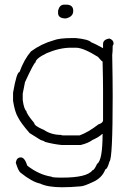

<svg xmlns="http://www.w3.org/2000/svg" viewBox="-20 -621 528 817"><path d="M285.6 -459H303.2Q356.4 -453.6 367.7 -441.4Q383.3 -435.5 418.5 -416V-433.6Q418.5 -453.1 445.8 -457Q463.4 -450.7 463.4 -435.5Q463.4 -432.1 459.5 -425.8Q459.5 -400.4 457.5 -386.7Q459.5 -277.8 459.5 -210.9Q459.5 55.2 445.8 66.4Q436.5 99.6 428.2 99.6Q414.6 136.7 373.5 154.3Q336.4 171.9 322.8 171.9Q281.2 175.8 244.6 175.8Q183.1 175.8 150.9 160.2Q116.7 153.3 66.9 113.3Q58.1 106.4 47.4 72.3V70.3Q50.8 48.8 68.8 48.8Q85 48.8 96.2 84Q146.5 123 199.7 130.9Q199.7 134.8 244.6 134.8Q350.6 134.8 373.5 103.5Q380.9 103.5 393.1 76.2Q416.5 62 416.5 -50.8H414.6Q401.9 -38.1 373.5 -25.4Q355.5 -11.7 322.8 -3.9H242.7Q205.1 -7.8 170.4 -17.6Q170.4 -20.5 152.8 -25.4L106 -54.7Q67.9 -98.6 57.1 -121.1Q43.5 -142.6 35.6 -191.4V-226.6Q50.8 -314.5 63 -314.5Q82.5 -368.2 111.8 -402.3Q155.8 -434.6 207.5 -449.2Q232.4 -459 285.6 -459ZM76.7 -222.7V-195.3Q82 -156.2 92.3 -148.4Q92.3 -137.2 125.5 -97.7Q125.5 -85.4 166.5 -68.4Q198.2 -46.9 240.7 -46.9Q240.7 -44.9 248.5 -44.9H318.8Q355.5 -58.1 398.9 -91.8Q418.5 -97.7 418.5 -109.4V-238.3Q418.5 -278.3 416.5 -359.4Q413.1 -359.4 397 -378.9Q334.5 -418 303.2 -418H281.7Q233.4 -418 178.2 -394.5Q131.3 -371.6 131.3 -355.5Q125 -355.5 86.4 -271.5ZM252.4 -601.1H266.1Q291.5 -599.1 291.5 -575.7V-573.7Q291.5 -549.8 260.3 -542.5Q227.1 -542.5 227.1 -565.9V-575.7Q233.4 -601.1 252.4 -601.1Z"/></svg>

Font: CEF Fonts CJK
Style: Regular
Weight: 400
Designer: PartyBoss (派对大魔王)
Version: Release 2.25